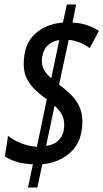

<svg xmlns="http://www.w3.org/2000/svg" viewBox="-20 -780 462 858"><path d="M127 -46Q85 -47 54 -57Q23 -67 2 -81L16 -173Q38 -155 71.5 -141Q105 -127 145 -124L189 -336Q164 -354 140.5 -375.5Q117 -397 101.5 -425.5Q86 -454 86 -493Q86 -583 136.5 -628.5Q187 -674 261 -679L279 -760H320L304 -679Q344 -677 372 -666.5Q400 -656 422 -642L381 -565Q360 -580 337 -589.5Q314 -599 287 -602L244 -402Q272 -381 295.5 -358.5Q319 -336 333.5 -306.5Q348 -277 348 -236Q348 -149 297 -101Q246 -53 169 -46L147 58H105ZM245 -601Q206 -595 186.5 -569.5Q167 -544 167 -507Q167 -486 176.5 -468.5Q186 -451 209 -430ZM186 -128Q228 -134 247.5 -159.5Q267 -185 267 -221Q267 -247 257.5 -266Q248 -285 224 -308Z"/></svg>

Font: Noto Sans ExtraCondensed Medium
Style: Italic
Weight: 500
Width: 2
Italic angle: -12°
Designer: Monotype Design Team
Foundry: Monotype Imaging Inc.
Version: Version 2.013; ttfautohint (v1.8.4.7-5d5b)